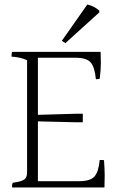

<svg xmlns="http://www.w3.org/2000/svg" viewBox="-20 -931 537 851"><path d="M420 -876 270 -740 254 -750 367 -911Q398 -904 420 -884ZM148 -128H331Q380 -128 398.5 -148.5Q417 -169 422 -222Q435 -222 441 -221Q444 -181 444 -151Q444 -121 443 -100H34Q32 -113 37 -121Q74 -126 87 -135Q100 -144 100 -166V-664Q70 -678 31 -680Q31 -695 34 -701H426Q427 -682 427 -651Q427 -620 422 -582Q418 -580 405 -580Q400 -633 382 -654Q364 -675 315 -675H148V-422L321 -427H347V-389H321L148 -393Z"/></svg>

Font: Halant Light
Style: Regular
Weight: 300
Designer: Hitesh Malaviya (Devanagari), Satya Rajpurohit (Latin)
Foundry: Indian Type Foundry
Version: Version 1.101;PS 1.0;hotconv 1.0.78;makeotf.lib2.5.61930; tt